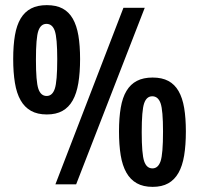

<svg xmlns="http://www.w3.org/2000/svg" viewBox="-20 -718 821 748"><path d="M460.9 -687.7 195.9 0H276.7L543.9 -687.7ZM31.4 -488.1Q31.4 -435.7 38.1 -395.2Q44.7 -354.7 60.2 -327.5Q75.7 -300.3 100.7 -286.2Q125.7 -272.1 162.4 -272.1Q198.6 -272.1 223.2 -285.9Q247.9 -299.7 263.1 -326.6Q278.4 -353.6 285.2 -394.2Q292 -434.9 292 -488.1Q292 -540.3 285.4 -579.6Q278.7 -618.9 263.6 -645.2Q248.4 -671.6 223.8 -684.8Q199.1 -698 162.4 -698Q126.3 -698 101.3 -685.1Q76.3 -672.1 60.6 -646.1Q45 -620 38.2 -580.6Q31.4 -541.1 31.4 -488.1ZM120 -485.4Q120 -570.7 129.4 -597.9Q138.9 -625 161 -625Q183.9 -625 193.4 -597.9Q203 -570.7 203 -487.6Q203 -400.1 193.4 -372.1Q183.9 -344.1 161.7 -344.1Q138.9 -344.1 129.4 -372.1Q120 -400.1 120 -485.4ZM443.6 -206Q443.6 -153.6 450.2 -113.1Q456.9 -72.6 472.4 -45.4Q487.9 -18.1 512.9 -4.1Q537.9 10 574.6 10Q610.7 10 635.4 -3.8Q660 -17.6 675.3 -44.5Q690.6 -71.4 697.4 -112.1Q704.1 -152.7 704.1 -206Q704.1 -258.1 697.5 -297.4Q690.9 -336.7 675.7 -363.1Q660.6 -389.4 635.9 -402.6Q611.3 -415.9 574.6 -415.9Q538.4 -415.9 513.4 -402.9Q488.4 -390 472.8 -363.9Q457.1 -337.9 450.4 -298.4Q443.6 -259 443.6 -206ZM532.1 -203.3Q532.1 -288.6 541.6 -315.7Q551 -342.9 573.1 -342.9Q596 -342.9 605.6 -315.7Q615.1 -288.6 615.1 -205.4Q615.1 -118 605.6 -90Q596 -62 573.9 -62Q551 -62 541.6 -90Q532.1 -118 532.1 -203.3Z"/></svg>

Font: Secuela Black
Style: Regular
Weight: 900
Designer: Fernando Haro
Foundry: deFharo
Version: Version 1.704